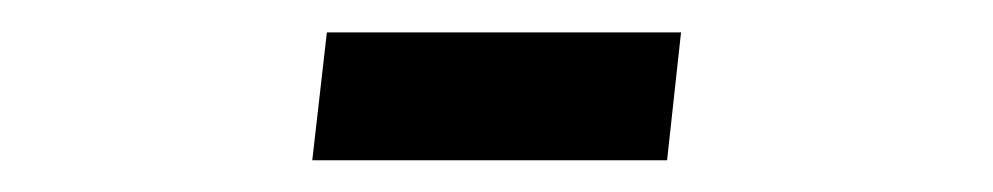

<svg xmlns="http://www.w3.org/2000/svg" viewBox="-20 -101 626 121"><path d="M176.8 0H400.4L409.2 -80.6H186Z"/></svg>

Font: Cascadia Code PL
Style: Regular
Weight: 400
Monospace: yes
Designer: Aaron Bell
Foundry: Saja Typeworks
Version: Version 2404.023